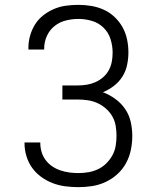

<svg xmlns="http://www.w3.org/2000/svg" viewBox="-20 -763 640 791"><path d="M303 8Q276 8 249 4.5Q222 1 197 -8.5Q172 -18 150 -34Q128 -50 112.5 -71.5Q97 -93 89 -119.5Q81 -146 81 -172V-176H146V-173Q146 -155 151.5 -136.5Q157 -118 168.5 -103Q180 -88 195.5 -77.5Q211 -67 229 -61Q247 -55 265.5 -52.5Q284 -50 303 -50Q324 -50 344.5 -53.5Q365 -57 384 -66Q403 -75 418 -90Q433 -105 443 -123Q453 -141 456.5 -162Q460 -183 460 -204Q460 -224 456.5 -245Q453 -266 442.5 -284Q432 -302 416 -316Q400 -330 381 -338.5Q362 -347 341.5 -350Q321 -353 300 -353H237V-411H300Q319 -411 337.5 -414Q356 -417 373 -424.5Q390 -432 404.5 -444.5Q419 -457 428 -473.5Q437 -490 440.5 -508.5Q444 -527 444 -546Q444 -574 435.5 -601.5Q427 -629 406.5 -649Q386 -669 358.5 -677Q331 -685 303 -685Q277 -685 251 -678.5Q225 -672 204.5 -655.5Q184 -639 173 -614.5Q162 -590 162 -563V-559H97V-565Q97 -591 104 -616Q111 -641 124.5 -662.5Q138 -684 158.5 -700Q179 -716 202.5 -726Q226 -736 251.5 -739.5Q277 -743 303 -743Q330 -743 356.5 -738.5Q383 -734 407.5 -723Q432 -712 452 -693Q472 -674 485 -650.5Q498 -627 503.5 -600.5Q509 -574 509 -547Q509 -521 503.5 -495Q498 -469 484 -447Q470 -425 449 -409Q428 -393 404 -383Q431 -373 455 -355.5Q479 -338 495.5 -314Q512 -290 518.5 -261Q525 -232 525 -203Q525 -174 519 -145Q513 -116 499 -90.5Q485 -65 463.5 -45.5Q442 -26 415.5 -13.5Q389 -1 360.5 3.5Q332 8 303 8Z"/></svg>

Font: Iosevka Light Extended
Style: Regular
Weight: 300
Width: 7
Monospace: yes
Designer: Belleve Invis
Foundry: Belleve Invis
Version: Version 32.5.0; ttfautohint (v1.8.4)